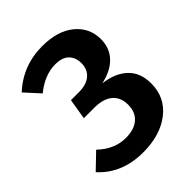

<svg xmlns="http://www.w3.org/2000/svg" viewBox="-206 -820 948 948"><g transform="rotate(-45 268.0 -346.0)"><path d="M236 16Q89 16 1 -81L81 -158Q147 -95 226 -95Q285 -95 317.5 -123.5Q350 -152 350 -204Q350 -255 317 -283Q284 -311 220 -311H148L166 -419H222Q274 -419 303 -443.5Q332 -468 332 -512Q332 -551 308.5 -575Q285 -599 236 -599Q162 -599 91 -541L21 -618Q119 -708 254 -708Q361 -708 422.5 -657.5Q484 -607 484 -527Q484 -466 445.5 -425Q407 -384 334 -368Q413 -359 459 -316Q505 -273 505 -197Q505 -100 430.5 -42Q356 16 236 16Z"/></g></svg>

Font: FiraGO SemiBold
Style: Regular
Weight: 600
Designer: bBox Type
Foundry: bBox Type GmbH
Version: Version 1.001;PS 001.001;hotconv 1.0.88;makeotf.lib2.5.64775